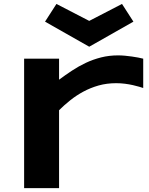

<svg xmlns="http://www.w3.org/2000/svg" viewBox="-20 -975 772 995"><path d="M722.2 -519Q714.8 -521.5 700.9 -525.6Q687 -529.8 668.5 -533.9Q649.9 -538.1 627.7 -541Q605.5 -543.9 582 -543.9Q533.2 -543.9 491 -532Q448.7 -520 412.1 -500.2Q375.5 -480.5 344 -455.3Q312.5 -430.2 286.1 -403.8V0H105V-670.9H286.1V-562Q318.8 -586.4 353.3 -609.1Q387.7 -631.8 425 -649.4Q462.4 -667 503.9 -677.5Q545.4 -688 591.8 -688Q609.4 -688 627.7 -686.3Q646 -684.6 663.3 -682.1Q680.7 -679.7 695.8 -676.8Q710.9 -673.8 722.2 -670.9V-519ZM272.5 -954.6 442.4 -866.7 612.3 -954.6 671.4 -862.8 442.4 -732.9 213.4 -862.8Z"/></svg>

Font: REH Gaming
Style: Gaming
Weight: 700
Designer: Astigmatic (AOETI)
Foundry: Astigmatic (AOETI)
Version: Version 1.001 2011